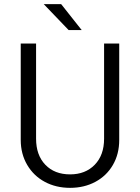

<svg xmlns="http://www.w3.org/2000/svg" viewBox="-20 -900 675 926"><path d="M80 -225V-690H154V-231Q154 -152 198.5 -105.5Q243 -59 318 -59Q392 -59 437 -105.5Q482 -152 482 -231V-690H555V-225Q555 -157 524.5 -104.5Q494 -52 440 -23Q386 6 318 6Q250 6 196 -23Q142 -52 111 -105Q80 -158 80 -225ZM191 -880H275L374 -755H311Z"/></svg>

Font: D-DIN
Style: Regular
Weight: 400
Designer: Charles Nix
Foundry: Datto Inc.
Version: Version 1.00